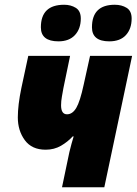

<svg xmlns="http://www.w3.org/2000/svg" viewBox="-20 -788 576 808"><path d="M320 -710Q320 -742 299 -755Q278 -768 250 -768Q152 -768 152 -673Q152 -614 226 -614Q271 -614 295.5 -640.5Q320 -667 320 -710ZM534 -710Q534 -742 513 -755Q492 -768 463 -768Q367 -768 367 -673Q367 -614 440 -614Q486 -614 510 -640.5Q534 -667 534 -710ZM419 0 536 -553H359L332 -431Q317 -361 301 -334Q285 -307 262 -307Q237 -307 237 -345Q237 -362 240.5 -381.5Q244 -401 247 -418L275 -553H99L70 -418Q55 -346 55 -294Q55 -238 84.5 -198Q114 -158 172 -158Q208 -158 236.5 -174.5Q265 -191 286 -214H290Q286 -200 281 -183Q276 -166 272 -148L241 0Z"/></svg>

Font: Noto Sans Display SemiCondensed Black
Style: Italic
Weight: 900
Width: 4
Designer: Monotype Design team
Foundry: Monotype Imaging Inc.
Version: 1.000